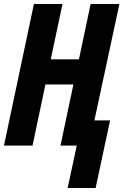

<svg xmlns="http://www.w3.org/2000/svg" viewBox="-23 -734 622 968"><path d="M318 214 364 0H282L347 -308H206L141 0H-3L148 -714H292L233 -435H375L434 -714H579L453 -127H532L459 214Z"/></svg>

Font: Noto Sans ExtraCondensed ExtraBold
Style: Italic
Weight: 800
Width: 2
Italic angle: -12°
Designer: Monotype Design Team
Foundry: Monotype Imaging Inc.
Version: Version 2.013; ttfautohint (v1.8.4.7-5d5b)